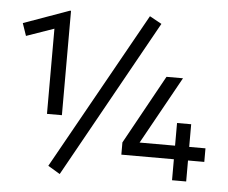

<svg xmlns="http://www.w3.org/2000/svg" viewBox="-52 -776 1013 852"><g transform="rotate(5 454.5 -350.0)"><path d="M164.5 -245V-624.5L41.5 -581.5L22.5 -637L226 -710H231V-245ZM743 0V-93.5H509V-148L678.5 -455H752L585 -154H743V-255H806V-154H878.5V-93.5H806V0ZM244 16 190.5 -16 582 -716.5 635.5 -687Z"/></g></svg>

Font: Geologica Roman Light
Style: Regular
Weight: 300
Designer: Sindre Bremnes, Frode Helland
Foundry: Monokrom Skriftforlag AS
Version: Version 1.010;gftools[0.9.28]